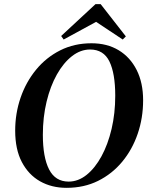

<svg xmlns="http://www.w3.org/2000/svg" viewBox="-20 -886 708 923"><path d="M300 17Q228 17 172.5 -14.5Q117 -46 85 -107Q53 -168 53 -258Q53 -341 79 -416.5Q105 -492 153.5 -551Q202 -610 269.5 -644Q337 -678 420 -678Q495 -678 550.5 -644.5Q606 -611 637 -549.5Q668 -488 668 -404Q668 -319 642 -243Q616 -167 567.5 -108.5Q519 -50 451.5 -16.5Q384 17 300 17ZM310 -13Q356 -13 396.5 -45.5Q437 -78 468 -135Q499 -192 516.5 -266.5Q534 -341 534 -426Q534 -533 506 -590.5Q478 -648 413 -648Q367 -648 326 -616Q285 -584 253.5 -528Q222 -472 204 -397.5Q186 -323 186 -238Q186 -130 216 -71.5Q246 -13 310 -13ZM464 -866 585 -711 570 -696 442 -781 286 -696 274 -713 439 -866Z"/></svg>

Font: DeepMind Serif Text
Style: Italic
Weight: 400
Italic angle: -12°
Designer: Frank Grießhammer / Modifications: Colophon Foundry
Foundry: Colophon Foundry
Version: Version 5.003; ttfautohint (v1.8.2)